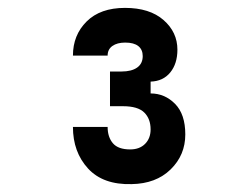

<svg xmlns="http://www.w3.org/2000/svg" viewBox="-20 -812 640 487"><path d="M310.2 -433Q334 -433 348 -447.1Q362 -461.2 362 -483.8Q362 -510.8 345.8 -526.7Q329.6 -542.6 292 -542.6H259V-630.6H288Q313.6 -630.6 327.8 -640.6Q342 -650.6 342 -669.8Q342 -686.2 330.8 -695.1Q319.6 -704 297.6 -704Q277.2 -704 265.1 -695.4Q253 -686.8 253 -671H165Q165 -723 199.7 -757.5Q234.4 -792 297 -792Q359.6 -792 394.8 -761.2Q430 -730.4 430 -686Q430 -650.6 411.9 -628.3Q393.8 -606 362 -605V-575Q397.8 -575 423.9 -548.7Q450 -522.4 450 -471Q450 -418.6 412.8 -382.3Q375.6 -346 314 -345Q241.4 -343 203.2 -384.7Q165 -426.4 165 -490H253Q253 -464.4 266.3 -448.7Q279.6 -433 310.2 -433Z"/></svg>

Font: Fliege Mono Thin
Style: Regular
Weight: 100
Version: Version 0.020;Glyphs 3.3 (3306)